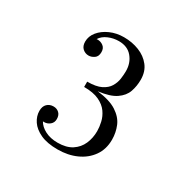

<svg xmlns="http://www.w3.org/2000/svg" viewBox="-112 -1021 675 679"><g transform="rotate(30 225.0 -681.5)"><path d="M353.6 -577Q353.6 -538 333.6 -509.8Q313.7 -481.6 279.8 -466.3Q245.9 -451 203.6 -451Q161 -451 133.7 -463.6Q106.4 -476.2 93.2 -496Q80 -515.8 80 -537.4Q80 -556 90.2 -565.9Q100.4 -575.8 116 -575.8Q129.8 -575.8 138.9 -567.2Q148.1 -558.7 148.1 -542.5Q148.1 -528.1 137.7 -519.5Q127.4 -511 114.2 -511Q111.8 -511 109.4 -511.3Q119 -493.9 140.6 -482.8Q162.2 -471.7 191.6 -471.7Q227.3 -471.7 249.6 -486.2Q272 -500.8 282.5 -524.8Q293 -548.8 293 -577Q293 -593.8 288.6 -613.1Q284.3 -632.5 272 -649.9Q259.7 -667.3 236.3 -678.4Q212.9 -689.5 174.8 -689.5V-711.1Q210.5 -711.1 230.9 -721.1Q251.3 -731.2 260.7 -746.9Q270.2 -762.7 272.6 -779.9Q275 -797.2 275 -811.6Q275 -844.9 255.6 -868.1Q236.3 -891.4 200.6 -891.4Q178.7 -891.4 158.6 -882.8Q138.5 -874.3 128.3 -858.1Q130.4 -858.4 132.5 -858.4Q145.7 -858.4 156 -850.4Q166.4 -842.5 166.4 -826.6Q166.4 -808.6 155.1 -800.9Q143.9 -793.3 132.5 -793.3Q118.7 -793.3 108.2 -802.7Q97.7 -812.2 97.7 -830.5Q97.7 -852.4 112.8 -871Q128 -889.6 153.5 -901Q179 -912.4 209.6 -912.4Q243.2 -912.4 271.8 -901Q300.5 -889.6 318 -867.2Q335.6 -844.9 335.6 -811.6Q335.6 -785.5 327.5 -762.2Q319.4 -739 295.4 -722.5Q271.4 -706 224 -700.3Q275.6 -694.3 303.8 -676Q332 -657.7 342.8 -631.9Q353.6 -606.1 353.6 -577Z"/></g></svg>

Font: Bodoni* 06pt
Style: Regular
Weight: 400
Version: Version 2.3